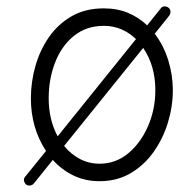

<svg xmlns="http://www.w3.org/2000/svg" viewBox="-20 -542 599 595"><path d="M62.5 30.8Q56.6 26.9 54.7 19.5Q52.7 12.2 57.1 6.8L122.6 -74.2Q75.7 -145.5 75.7 -237.3Q75.7 -287.6 89.6 -336.9Q103.5 -386.2 131.6 -426.8Q159.7 -467.3 202.1 -491.7Q244.6 -516.1 301.8 -516.1Q343.3 -516.1 377 -502Q410.6 -487.8 436 -463.4L479.5 -517.6Q484.4 -522.9 491.7 -522.2Q499 -521.5 503.9 -516.6Q508.8 -511.7 508.3 -504.6Q507.8 -497.6 503.4 -492.2L459.5 -437.5Q487.3 -400.9 501.5 -355Q515.6 -309.1 515.6 -262.7Q515.6 -212.4 500.5 -162.6Q485.4 -112.8 456.3 -71.5Q427.2 -30.3 385 -5.4Q342.8 19.5 288.6 19.5Q243.7 19.5 207.3 1.7Q170.9 -16.1 143.6 -46.4L85.9 25.4Q82 30.8 75.2 32.5Q68.4 34.2 62.5 30.8ZM301.8 -461.9Q247.6 -461.9 209.2 -430.9Q170.9 -399.9 150.9 -348.6Q130.9 -297.4 130.9 -237.3Q130.9 -171.4 158.7 -119.6L401.4 -420.9Q381.8 -439.9 356.7 -450.9Q331.5 -461.9 301.8 -461.9ZM461.4 -262.7Q461.4 -337.9 423.8 -393.6L178.7 -89.8Q199.7 -64 227.8 -49.3Q255.9 -34.7 288.6 -34.7Q338.9 -34.7 377.7 -67.1Q416.5 -99.6 439 -151.6Q461.4 -203.6 461.4 -262.7Z"/></svg>

Font: Mikhak-DS2-FD Light
Style: Regular
Weight: 300
Designer: Amin Abedi
Version: Version 3.2